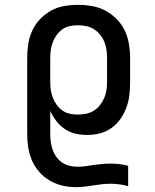

<svg xmlns="http://www.w3.org/2000/svg" viewBox="-20 -548 640 791"><path d="M291 223Q264 223 236.5 216.5Q209 210 185 196Q161 182 142 160.5Q123 139 112 113.5Q101 88 96.5 60.5Q92 33 92 5V-310Q92 -339 96.5 -367.5Q101 -396 113 -422Q125 -448 145 -469Q165 -490 190 -504Q215 -518 243.5 -523Q272 -528 301 -528Q330 -528 359 -523Q388 -518 413.5 -504.5Q439 -491 460 -470Q481 -449 493.5 -423Q506 -397 511 -368Q516 -339 516 -310V-210Q516 -183 513 -156.5Q510 -130 501 -105.5Q492 -81 476.5 -58.5Q461 -36 439 -20.5Q417 -5 391 1.5Q365 8 339 8Q314 8 290.5 2.5Q267 -3 247 -16.5Q227 -30 212 -49.5Q197 -69 187 -91V5Q187 22 189.5 38.5Q192 55 197.5 70.5Q203 86 213 99.5Q223 113 236.5 122Q250 131 266.5 135Q283 139 300 139Q317 139 333.5 136.5Q350 134 367 131.5Q384 129 401 127.5Q418 126 435 126Q453 126 471.5 128Q490 130 508 135V219Q491 214 472.5 211.5Q454 209 436 209Q418 209 400 211Q382 213 364 216Q346 219 328 221Q310 223 291 223ZM301 -76Q318 -76 335 -79.5Q352 -83 366.5 -92Q381 -101 391.5 -114.5Q402 -128 409 -143.5Q416 -159 418.5 -176Q421 -193 421 -210V-310Q421 -327 418.5 -344Q416 -361 409.5 -376.5Q403 -392 392 -405.5Q381 -419 366.5 -428Q352 -437 335 -440.5Q318 -444 301 -444Q284 -444 267.5 -440.5Q251 -437 237.5 -427.5Q224 -418 214 -404.5Q204 -391 198 -375.5Q192 -360 189.5 -343.5Q187 -327 187 -310V-210Q187 -193 189.5 -176.5Q192 -160 198 -144.5Q204 -129 214 -115.5Q224 -102 237.5 -92.5Q251 -83 267.5 -79.5Q284 -76 301 -76Z"/></svg>

Font: Iosevka Etoile Medium
Style: Regular
Weight: 500
Designer: Belleve Invis
Foundry: Belleve Invis
Version: Version 22.1.2; ttfautohint (v1.8.4)